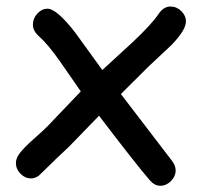

<svg xmlns="http://www.w3.org/2000/svg" viewBox="-20 -560 630 601"><path d="M516.6 -418.9 445.3 -352.1 358.4 -265.6 517.6 -57.6Q529.8 -42 529.8 -26.9Q529.8 -7.8 515.1 6.8Q500.5 21.5 481.9 21.5Q463.4 21.5 448.2 3.4Q403.3 -48.8 290 -197.8L194.8 -99.6Q166 -73.7 110.8 -19Q95.2 -1.5 77.1 -1.5Q58.6 -1.5 44.2 -16.1Q29.8 -30.8 29.8 -49.8Q29.8 -64.9 42 -80.6Q55.7 -98.6 84.5 -124Q118.2 -153.8 128.9 -165L232.9 -273.9L168.9 -366.2Q130.4 -421.4 101.6 -446.8Q83 -463.4 83 -482.9Q83 -502.4 96.9 -517.6Q110.8 -532.7 128.9 -532.7Q157.7 -532.7 215.8 -457.5L300.3 -340.8L396 -428.7Q455.6 -484.9 476.6 -516.6Q492.2 -539.6 513.7 -539.6Q532.7 -539.6 547.4 -525.4Q562 -511.2 562 -492.7Q562 -465.8 516.6 -418.9Z"/></svg>

Font: TUNJUNG BIRU
Style: Regular
Weight: 400
Designer: R.S. Wihananto
Foundry: R.S. Wihananto
Version: Version 2.0.1